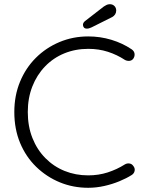

<svg xmlns="http://www.w3.org/2000/svg" viewBox="-20 -882 693 912"><path d="M605 -648Q617 -640 619 -627.5Q621 -615 613 -603Q606 -594 595 -593Q584 -592 574 -597Q536 -622 492.5 -636Q449 -650 399 -650Q338 -650 285.5 -628.5Q233 -607 194 -566.5Q155 -526 133.5 -471Q112 -416 112 -350Q112 -282 134 -226.5Q156 -171 195.5 -131Q235 -91 287 -70Q339 -49 399 -49Q448 -49 491.5 -63Q535 -77 573 -101Q583 -107 594.5 -105.5Q606 -104 613 -94Q622 -83 619.5 -70.5Q617 -58 606 -51Q581 -35 547 -21Q513 -7 475 1.5Q437 10 399 10Q327 10 264 -16Q201 -42 152 -89.5Q103 -137 75.5 -203Q48 -269 48 -350Q48 -428 75 -493.5Q102 -559 150 -607Q198 -655 262 -682Q326 -709 399 -709Q456 -709 509 -693Q562 -677 605 -648ZM393 -746Q383 -746 378.5 -751.5Q374 -757 374 -764Q374 -769 376.5 -773.5Q379 -778 384 -782L473 -851Q479 -855 486 -858.5Q493 -862 502 -862Q515 -862 523.5 -853.5Q532 -845 532 -832Q532 -822 527 -814Q522 -806 513 -801L415 -752Q410 -750 404.5 -748Q399 -746 393 -746Z"/></svg>

Font: zvoove
Style: Regular
Weight: 400
Designer: Vernon Adams (Nunito) & Andrew Paglinawan (Quicksand)
Foundry: zvoove
Version: Version 3.006